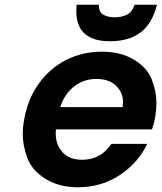

<svg xmlns="http://www.w3.org/2000/svg" viewBox="-20 -781 682 810"><path d="M397 -761Q397 -729 416.5 -718.5Q436 -708 464 -708Q492 -708 514.5 -718.5Q537 -729 548 -761H642Q622 -681 573 -644Q524 -607 444 -607Q302 -607 302 -734Q302 -747 303 -761ZM635 -289Q630 -259 621 -235H216Q215 -227 215 -219Q215 -170 244 -138.5Q273 -107 327 -107Q405 -107 450 -174H601Q563 -94 485.5 -42.5Q408 9 309 9Q229 9 172 -26.5Q115 -62 95.5 -114.5Q76 -167 76 -215Q76 -244 82 -277Q97 -363 143.5 -428Q190 -493 259 -528Q328 -563 410 -563Q489 -563 545.5 -529Q602 -495 621 -444Q640 -393 640 -347Q640 -319 635 -289ZM497 -329Q499 -341 499 -351Q499 -390 470 -419Q441 -448 386 -448Q334 -448 293 -416.5Q252 -385 234 -329Z"/></svg>

Font: Fz Poppins SemBd
Style: Italic
Weight: 600
Italic angle: -10°
Designer: Ninad Kale (Devanagari), Jonny Pinhorn (Latin)
Foundry: Indian Type Foundry
Version: Vit hóa bi Vntype.Com & FontZin.Com